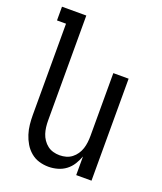

<svg xmlns="http://www.w3.org/2000/svg" viewBox="-138 -824 775 920"><g transform="rotate(20 250.0 -363.5)"><path d="M219 8Q194 8 170.5 1Q147 -6 128 -22Q109 -38 96.5 -59Q84 -80 76.5 -103.5Q69 -127 66.5 -151.5Q64 -176 64 -200V-665H18V-735H142V-200Q142 -183 144 -166.5Q146 -150 151 -134.5Q156 -119 165.5 -105Q175 -91 188 -81Q201 -71 217 -66.5Q233 -62 250 -62Q267 -62 283 -66.5Q299 -71 312 -81Q325 -91 334.5 -105Q344 -119 349 -134.5Q354 -150 356 -166.5Q358 -183 358 -200V-520H436V0H358V-95Q350 -73 337.5 -53Q325 -33 306.5 -19Q288 -5 265 1.5Q242 8 219 8Z"/></g></svg>

Font: Iosevka Term Curly
Style: Regular
Weight: 400
Designer: Belleve Invis
Foundry: Belleve Invis
Version: Version 32.3.0